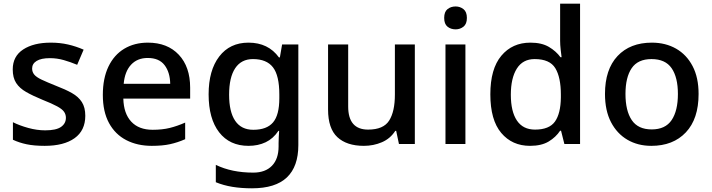

<svg xmlns="http://www.w3.org/2000/svg" viewBox="-20 -780 3855 1040"><path d="M442 -153Q442 -73 384 -31.5Q326 10 222 10Q165 10 124.5 1.5Q84 -7 50 -23V-118Q86 -100 133 -87Q180 -74 225 -74Q284 -74 310.5 -92.5Q337 -111 337 -142Q337 -160 327 -174.5Q317 -189 289.5 -204Q262 -219 209 -240Q158 -261 122 -281.5Q86 -302 67.5 -330.5Q49 -359 49 -404Q49 -475 105.5 -512Q162 -549 255 -549Q305 -549 348.5 -539Q392 -529 433 -511L398 -429Q362 -444 325.5 -454.5Q289 -465 250 -465Q203 -465 178.5 -450Q154 -435 154 -409Q154 -390 165.5 -376Q177 -362 205.5 -348.5Q234 -335 284 -315Q334 -296 369.5 -276Q405 -256 423.5 -227Q442 -198 442 -153Z M781 -549Q887 -549 948.5 -483.5Q1010 -418 1010 -305V-246H648Q650 -165 691 -121Q732 -77 807 -77Q859 -77 899.5 -87Q940 -97 983 -116V-26Q942 -8 901 1Q860 10 802 10Q724 10 664 -21Q604 -52 570.5 -113.5Q537 -175 537 -266Q537 -356 567.5 -419.5Q598 -483 653 -516Q708 -549 781 -549ZM780 -466Q724 -466 690 -429.5Q656 -393 650 -326H902Q901 -388 871.5 -427Q842 -466 780 -466Z M1326 -549Q1433 -549 1491 -469H1496L1508 -539H1596V6Q1596 122 1534 181Q1472 240 1345 240Q1287 240 1238.5 232Q1190 224 1149 207V113Q1235 155 1352 155Q1417 155 1453 118Q1489 81 1489 13V-5Q1489 -18 1490 -39Q1491 -60 1492 -71H1488Q1460 -29 1419 -9.5Q1378 10 1326 10Q1224 10 1167 -63.5Q1110 -137 1110 -269Q1110 -399 1167.5 -474Q1225 -549 1326 -549ZM1350 -460Q1287 -460 1254 -410.5Q1221 -361 1221 -267Q1221 -174 1254 -125.5Q1287 -77 1352 -77Q1425 -77 1459 -117Q1493 -157 1493 -248V-268Q1493 -371 1458.5 -415.5Q1424 -460 1350 -460Z M2227 -539V0H2141L2126 -71H2121Q2094 -29 2048.5 -9.5Q2003 10 1951 10Q1858 10 1807.5 -37Q1757 -84 1757 -187V-539H1866V-203Q1866 -78 1974 -78Q2057 -78 2088 -127Q2119 -176 2119 -268V-539Z M2448 -745Q2472 -745 2490.5 -730.5Q2509 -716 2509 -683Q2509 -650 2490.5 -635.5Q2472 -621 2448 -621Q2422 -621 2404 -635.5Q2386 -650 2386 -683Q2386 -716 2404 -730.5Q2422 -745 2448 -745ZM2501 -539V0H2393V-539Z M2851 10Q2754 10 2695 -60Q2636 -130 2636 -269Q2636 -407 2695.5 -478Q2755 -549 2853 -549Q2914 -549 2953 -526Q2992 -503 3016 -470H3022Q3020 -484 3017 -511Q3014 -538 3014 -559V-760H3122V0H3037L3019 -72H3014Q2991 -37 2952 -13.5Q2913 10 2851 10ZM2878 -78Q2955 -78 2986 -121.5Q3017 -165 3018 -252V-268Q3018 -361 2988 -410.5Q2958 -460 2876 -460Q2812 -460 2779.5 -408.5Q2747 -357 2747 -267Q2747 -176 2780 -127Q2813 -78 2878 -78Z M3764 -271Q3764 -136 3695 -63Q3626 10 3508 10Q3435 10 3378.5 -23Q3322 -56 3289.5 -118.5Q3257 -181 3257 -271Q3257 -404 3325 -476.5Q3393 -549 3511 -549Q3585 -549 3642 -516.5Q3699 -484 3731.5 -422Q3764 -360 3764 -271ZM3368 -271Q3368 -180 3402 -129.5Q3436 -79 3510 -79Q3584 -79 3618 -129.5Q3652 -180 3652 -271Q3652 -361 3618 -410.5Q3584 -460 3509 -460Q3435 -460 3401.5 -410.5Q3368 -361 3368 -271Z"/></svg>

Font: Noto Sans Thaana Medium
Style: Regular
Weight: 500
Designer: David Williams
Foundry: Google Inc.
Version: Version 3.001; ttfautohint (v1.8.4.7-5d5b)